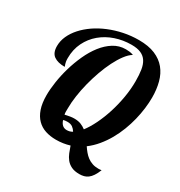

<svg xmlns="http://www.w3.org/2000/svg" viewBox="-199 -886 1062 1135"><g transform="rotate(30 332.5 -318.5)"><path d="M611.8 26.9Q601.6 52.7 590.3 69.6Q579.1 86.4 566.4 95.9Q553.7 105.5 539.3 109.1Q524.9 112.8 508.8 112.8Q475.6 112.8 453.9 102.3Q432.1 91.8 418.2 74.5Q404.3 57.1 395.8 35.6Q387.2 14.2 379.9 -7.8Q357.9 -1 335 2.4Q312 5.9 287.1 5.9Q247.6 5.9 214.8 -4.9Q182.1 -15.6 158.2 -39.6Q134.3 -63.5 121.1 -101.8Q107.9 -140.1 107.9 -194.8Q107.9 -235.4 115.5 -285.9Q123 -336.4 138.2 -388.4Q153.3 -440.4 176 -490.2Q198.7 -540 228.8 -578.6Q258.8 -617.2 296.4 -640.6Q334 -664.1 378.9 -664.1Q391.6 -664.1 404.3 -662.6Q417 -661.1 431.2 -655.8Q408.2 -642.1 386.5 -613Q364.7 -584 345.2 -545.2Q325.7 -506.3 309.3 -460.7Q293 -415 281 -367.9Q269 -320.8 262.5 -275.1Q255.9 -229.5 255.9 -190.9Q255.9 -178.7 255.6 -168.2Q255.4 -157.7 257.8 -147.9Q276.4 -152.3 291.7 -154.8Q307.1 -157.2 319.8 -157.2Q346.2 -157.2 365.2 -149.7Q384.3 -142.1 399.9 -129.9Q424.8 -162.1 447.3 -208.3Q469.7 -254.4 486.6 -307.6Q503.4 -360.8 513.2 -417.7Q522.9 -474.6 522.9 -528.8Q522.9 -572.3 517.8 -605.2Q512.7 -638.2 498.5 -660.2Q484.4 -682.1 459.5 -693.1Q434.6 -704.1 395 -704.1Q337.9 -704.1 285.6 -686.3Q233.4 -668.5 193.6 -635Q153.8 -601.6 130.4 -554Q106.9 -506.3 106.9 -446.8Q106.9 -432.1 108.6 -423.1Q110.4 -414.1 112.1 -408.4Q113.8 -402.8 115.5 -399.4Q117.2 -396 117.2 -393.1Q69.3 -393.1 42.7 -412.1Q16.1 -431.2 16.1 -477.1Q16.1 -512.2 31.2 -545.9Q46.4 -579.6 73.7 -610.1Q101.1 -640.6 138.4 -666.3Q175.8 -691.9 220.7 -710.4Q265.6 -729 315.9 -739.5Q366.2 -750 418.9 -750Q484.9 -750 530 -731Q575.2 -711.9 603 -678Q630.9 -644 643.3 -596.9Q655.8 -549.8 655.8 -494.1Q655.8 -459 650.9 -419.4Q646 -379.9 636 -339.1Q626 -298.3 610.4 -257.6Q594.7 -216.8 573.5 -179.4Q552.2 -142.1 525.1 -109.4Q498 -76.7 464.8 -51.8Q475.6 -35.6 487.8 -21Q500 -6.3 514.6 4.6Q529.3 15.6 547.9 22.2Q566.4 28.8 589.8 28.8Q595.2 28.8 600.6 28.3Q606 27.8 611.8 26.9ZM352.1 -85.9Q342.8 -101.1 329.6 -110.6Q316.4 -120.1 294.9 -120.1Q288.1 -120.1 280.8 -119.4Q273.4 -118.7 266.1 -116.2Q279.3 -75.2 314 -75.2Q323.2 -75.2 333 -77.6Q342.8 -80.1 352.1 -85.9Z"/></g></svg>

Font: Lobster
Style: Regular
Weight: 400
Designer: Pablo Impallari
Foundry: Pablo Impallari
Version: Version 1.007; ttfautohint (v1.1) -l 8 -r 50 -G 50 -x 14 -D 